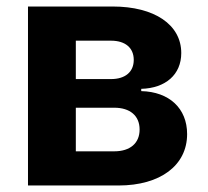

<svg xmlns="http://www.w3.org/2000/svg" viewBox="-20 -570 640 590"><path d="M66 0H344C473 0 555 -62 555 -158C555 -237 500 -288 414 -290V-297C489 -299 537 -341 537 -407C537 -494 455 -550 326 -550H66ZM213 -327V-445H321C365 -445 391 -423 391 -386C391 -349 365 -327 321 -327ZM213 -105V-239H331C380 -239 409 -214 409 -172C409 -130 380 -105 331 -105Z"/></svg>

Font: JetBrains Mono ExtraBold
Style: Regular
Weight: 800
Monospace: yes
Designer: Philipp Nurullin, Konstantin Bulenkov
Foundry: JetBrains
Version: Version 2.305